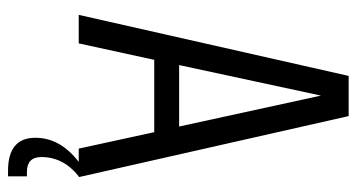

<svg xmlns="http://www.w3.org/2000/svg" viewBox="-225 -487 888 478"><g transform="rotate(90 219.0 -248.0)"><path d="M371 93Q371 129 408 129H419V176H405Q323 176 323 108Q323 46 383 0H350L309 -188H129L88 0H17L169 -672H269L421 0H419Q371 38 371 93ZM142 -250H295L218 -603Z"/></g></svg>

Font: Khand
Style: Regular
Weight: 400
Designer: Devanagari: Sanchit Sawaria, Jyotish Sonowal; Latin: Satya Rajpurohit
Foundry: Indian Type Foundry
Version: Version 1.101;PS 1.0;hotconv 1.0.78;makeotf.lib2.5.61930; tt